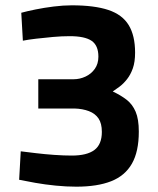

<svg xmlns="http://www.w3.org/2000/svg" viewBox="-20 -691 596 722"><path d="M267 11Q230 11 189.5 7Q149 3 112.5 -3.5Q76 -10 52 -15L58 -122Q82 -119 115.5 -115Q149 -111 184.5 -108.5Q220 -106 250 -106Q307 -106 335 -127Q363 -148 363 -195Q363 -227 350.5 -245.5Q338 -264 314.5 -273Q291 -282 260 -283H124V-393H257Q280 -393 301.5 -403Q323 -413 336.5 -432Q350 -451 350 -478Q350 -520 324.5 -537.5Q299 -555 242 -555Q212 -555 179 -552Q146 -549 116 -545.5Q86 -542 66 -538L60 -643Q82 -649 114 -655.5Q146 -662 182 -666.5Q218 -671 250 -671Q335 -671 387.5 -653.5Q440 -636 464 -596.5Q488 -557 488 -493Q488 -458 479.5 -434Q471 -410 457.5 -393Q444 -376 430 -365.5Q416 -355 404 -347Q434 -333 456 -316Q478 -299 490 -271Q502 -243 502 -196Q502 -121 476 -75.5Q450 -30 398 -9.5Q346 11 267 11Z"/></svg>

Font: Cairo Play
Style: Bold
Weight: 700
Version: Version 3.119